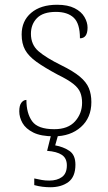

<svg xmlns="http://www.w3.org/2000/svg" viewBox="-20 -563 455 807"><path d="M207 10Q152 10 120 -6Q88 -22 74.5 -46Q61 -70 61 -95Q61 -120 70 -131.5Q79 -143 91 -143Q91 -87 115 -53.5Q139 -20 208 -20Q266 -20 295.5 -53Q325 -86 325 -131Q325 -155 317.5 -174Q310 -193 288 -210.5Q266 -228 223 -249Q167 -279 133.5 -303Q100 -327 85.5 -353.5Q71 -380 71 -418Q71 -475 111 -509Q151 -543 220 -543Q265 -543 293.5 -528.5Q322 -514 335 -491.5Q348 -469 348 -447Q348 -402 316 -402Q316 -464 290 -488.5Q264 -513 215 -513Q161 -513 135.5 -487Q110 -461 110 -421Q110 -375 142 -347.5Q174 -320 237 -289Q288 -264 315.5 -241Q343 -218 353.5 -192.5Q364 -167 364 -134Q364 -68 320 -29Q276 10 207 10ZM191 224Q176 224 159 222Q142 220 124 215V187Q142 191 156 193.5Q170 196 187 196Q220 196 240.5 181Q261 166 261 132Q261 102 240 88Q219 74 178 71L198 -9H228L212 48Q246 54 271.5 71Q297 88 297 129Q297 180 267.5 202Q238 224 191 224Z"/></svg>

Font: Noto Serif ExtraLight
Style: Regular
Weight: 200
Designer: Monotype Design Team
Foundry: Monotype Imaging Inc.
Version: Version 2.015; ttfautohint (v1.8.4.7-5d5b)